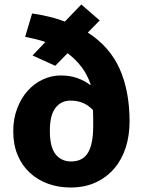

<svg xmlns="http://www.w3.org/2000/svg" viewBox="-20 -818 640 855"><path d="M125 -571 182 -631Q162 -638 139.5 -643.5Q117 -649 92 -654L123 -758Q206 -746 269 -722L342 -798L424 -727L371 -673Q469 -610 513 -511Q557 -412 557 -277Q557 -215 540 -161.5Q523 -108 489.5 -68.5Q456 -29 407 -6Q358 17 294 17Q240 17 193.5 0Q147 -17 112.5 -49Q78 -81 58.5 -127.5Q39 -174 39 -234Q39 -289 56.5 -335Q74 -381 103 -413.5Q132 -446 170.5 -464Q209 -482 251 -482Q292 -482 325 -470Q358 -458 381 -440L384 -441Q369 -486 342.5 -520.5Q316 -555 281 -581L226 -525ZM395 -256V-293Q395 -311 394 -328Q355 -370 294 -370Q252 -370 227 -337.5Q202 -305 202 -236Q202 -163 227.5 -131Q253 -99 297 -99Q348 -99 371.5 -137.5Q395 -176 395 -256Z"/></svg>

Font: Qzxlaeiskcpccdgjqmyffctclhy
Style: Regular
Weight: 700
Monospace: yes
Designer: Carrois Corporate & Edenspiekermann
Foundry: Carrois Corporate GbR & Edenspiekermann AG
Version: Version 2.001